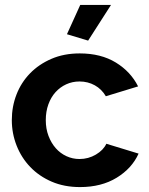

<svg xmlns="http://www.w3.org/2000/svg" viewBox="-20 -750 604 780"><path d="M338 -585 252 -611 306 -730H431ZM28 -262Q28 -317 47 -366Q66 -415 102 -452Q138 -489 189 -511Q240 -533 304 -533Q390 -533 450.5 -496Q511 -459 541 -399L410 -359Q393 -388 365 -403.5Q337 -419 303 -419Q274 -419 249 -407.5Q224 -396 205.5 -375.5Q187 -355 176.5 -326Q166 -297 166 -262Q166 -227 177 -198Q188 -169 206.5 -148Q225 -127 250 -115.5Q275 -104 303 -104Q339 -104 369.5 -122Q400 -140 412 -166L543 -126Q516 -66 454 -28Q392 10 305 10Q241 10 190 -12Q139 -34 103 -71.5Q67 -109 47.5 -158.5Q28 -208 28 -262Z"/></svg>

Font: PTCRaleway
Style: Bold
Weight: 700
Designer: Matt McInerney, Pablo Impallari, Rodrigo Fuenzalida
Foundry: Matt McInerney, Pablo Impallari, Rodrigo Fuenzalida
Version: Version 3.000g; ttfautohint (v1.5) -l 8 -r 28 -G 28 -x 14 -D